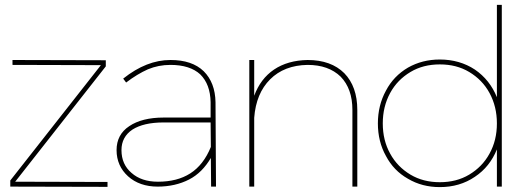

<svg xmlns="http://www.w3.org/2000/svg" viewBox="-20 -762 2164 784"><path d="M31 -517V-497L392 -496L22 -25V0L419 1V-19L42 -20L412 -491V-516Z M842 0H862L860 -345C859 -398 843 -440 812 -471C780 -502 735 -517 676 -517C611 -517 547 -492 483 -441L495 -425C525 -448 555 -466 584 -479C613 -491 643 -497 676 -497C729 -497 770 -484 798 -458C825 -431 839 -394 840 -345V-282H648C589 -282 542 -270 508 -247C473 -224 456 -191 456 -149C456 -106 472 -70 503 -42C534 -14 575 0 624 0C672 0 715 -10 752 -29C789 -48 818 -78 841 -117ZM757 -54C721 -31 677 -20 625 -20C580 -20 544 -32 517 -56C490 -79 476 -110 476 -149C476 -185 491 -213 521 -233C551 -252 593 -262 648 -262H840L841 -162C821 -113 793 -77 757 -54Z M1386 -463C1350 -499 1300 -517 1236 -517C1182 -516 1136 -503 1099 -478C1062 -453 1035 -417 1018 -371V-517H998V0H1018V-281C1023 -348 1045 -400 1083 -438C1121 -476 1172 -496 1236 -497C1293 -497 1338 -481 1371 -449C1403 -416 1419 -371 1419 -313V0H1439V-313C1439 -377 1421 -427 1386 -463Z M2029 -742H2009V-365C1990 -412 1960 -450 1919 -478C1878 -505 1830 -519 1776 -519C1728 -519 1685 -508 1646 -486C1607 -463 1577 -432 1556 -392C1534 -352 1523 -307 1523 -258C1523 -209 1534 -164 1556 -125C1577 -85 1607 -54 1646 -32C1685 -9 1728 2 1776 2C1830 2 1878 -12 1919 -40C1960 -67 1990 -105 2009 -152V0H2029ZM1896 -49C1861 -28 1821 -18 1776 -18C1731 -18 1691 -28 1656 -49C1621 -70 1593 -98 1573 -135C1553 -171 1543 -212 1543 -258C1543 -304 1553 -345 1573 -382C1593 -419 1621 -447 1656 -468C1691 -489 1731 -499 1776 -499C1821 -499 1861 -489 1896 -468C1931 -447 1959 -419 1979 -382C1999 -345 2009 -304 2009 -258C2009 -212 1999 -171 1979 -135C1959 -98 1931 -70 1896 -49Z"/></svg>

Font: Argentum Sans Thin
Style: Regular
Weight: 250
Designer: Julieta Ulanovsky
Foundry: Julieta Ulanovsky
Version: Version 5.001;February 15, 2019;FontCreator 11.5.0.2425 64-b